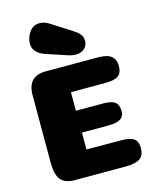

<svg xmlns="http://www.w3.org/2000/svg" viewBox="-140 -1073 951 1168"><g transform="rotate(-15 336.0 -489.0)"><path d="M471 -406Q524 -406 545.5 -389Q567 -372 567 -331Q567 -308 555.5 -294.5Q544 -281 521 -274.5Q498 -268 462 -268H300V-162L517 -161Q573 -161 597.5 -144.5Q622 -128 622 -86Q622 -38 593.5 -19Q565 0 507 0H183Q124 0 96.5 -31.5Q69 -63 69 -143V-565Q69 -685 183 -685H507Q545 -685 569 -678Q593 -671 607.5 -652.5Q622 -634 622 -602Q622 -558 597.5 -540.5Q573 -523 517 -523H299V-406ZM274 -964 400 -884Q402 -883 406 -880Q420 -871 427.5 -865.5Q435 -860 444.5 -850Q454 -840 458.5 -828.5Q463 -817 463 -802Q463 -774 442 -755Q421 -736 388 -736Q365 -736 338 -745L203 -790Q134 -816 134 -872Q134 -910 158 -944Q182 -978 221 -978Q250 -978 274 -964Z"/></g></svg>

Font: Coiny 2.0
Style: Regular
Weight: 400
Version: Version 1.001 July 11, 2018